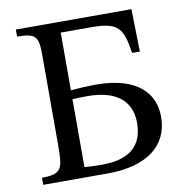

<svg xmlns="http://www.w3.org/2000/svg" viewBox="-76 -729 768 800"><g transform="rotate(-10 308.5 -328.5)"><path d="M532 -657H43V-627C122 -627 133 -612 133 -534V-156C133 -53 129 -30 43 -30V0H316C482 0 576 -72 576 -194C576 -297 502 -373 333 -373C296 -373 258 -371 225 -368V-612H354C471 -612 487 -582 503 -477H536ZM473 -187C473 -62 379 -40 297 -40C270 -40 248 -41 225 -43V-330C241 -331 262 -332 289 -332C398 -332 473 -289 473 -187Z"/></g></svg>

Font: STIX Two Math
Style: Regular
Weight: 400
Designer: Ross Mills, John Hudson & Paul Hanslow, Tiro Typeworks Ltd; with portions MicroPress Inc., with additions and correction
Foundry: Tiro Typeworks Ltd
Version: Version 2.02 b142